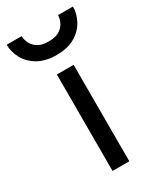

<svg xmlns="http://www.w3.org/2000/svg" viewBox="-202 -731 663 793"><g transform="rotate(-30 130.0 -335.0)"><path d="M90 -460V0H170V-460ZM-28 -670Q-28 -636 -10.5 -603.5Q7 -571 42.5 -550.5Q78 -530 130 -530Q183 -530 218 -550.5Q253 -571 270.5 -603.5Q288 -636 288 -670H217Q217 -657 210 -639.5Q203 -622 184 -608.5Q165 -595 130 -595Q95 -595 76 -608.5Q57 -622 50 -639.5Q43 -657 43 -670Z"/></g></svg>

Font: Jost* Book
Style: Regular
Weight: 400
Version: Version 3.000